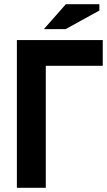

<svg xmlns="http://www.w3.org/2000/svg" viewBox="-20 -890 507 910"><path d="M60 0ZM467 -578H197V0H60V-700H467ZM292 -870H451V-840L291 -752H188Z"/></svg>

Font: PT Sans
Style: Bold
Weight: 700
Version: Version 2.003W OFL; ttfautohint (v1.6)